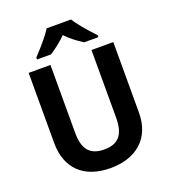

<svg xmlns="http://www.w3.org/2000/svg" viewBox="-166 -1053 1046 1183"><g transform="rotate(-20 357.5 -462.0)"><path d="M157 -774H249C294 -804 330 -833 357 -861C384 -832 420 -803 466 -774H559V-787C510 -838 457 -901 438 -934H278C257 -899 216 -850 157 -787ZM355 10C524 10 635 -83 635 -252V-714H492V-269C492 -162 451 -111 359 -111C263 -111 223 -162 223 -269V-714H80V-254C80 -88 180 10 355 10Z"/></g></svg>

Font: Kathrein 75 Bold
Style: Regular
Weight: 700
Designer: Lazydogs Typefoundry, based on Open Sans by Ascender Corporation
Foundry: Lazydogs Typefoundry
Version: Version 1.003;PS 001.003;hotconv 1.0.88;makeotf.lib2.5.64775